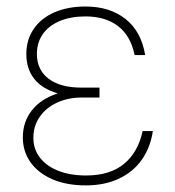

<svg xmlns="http://www.w3.org/2000/svg" viewBox="-20 -557 536 587"><path d="M156.7 -271.5Q108.9 -285.2 84.7 -315.9Q60.5 -346.7 60.5 -391.6Q60.5 -435.5 83 -468.5Q105.5 -501.5 146.5 -519.3Q187.5 -537.1 241.2 -537.1Q315.9 -537.1 364 -498.8Q412.1 -460.4 423.8 -388.7H391.6Q379.4 -447.8 340.8 -477.3Q302.2 -506.8 241.2 -506.8Q196.3 -506.8 162.6 -492.7Q128.9 -478.5 110.8 -452.6Q92.8 -426.8 92.8 -392.6Q92.8 -343.3 128.7 -316.2Q164.6 -289.1 229.5 -289.1H284.2V-258.8H229.5Q188.5 -258.8 154.8 -243.4Q121.1 -228 101.6 -200Q82 -171.9 82 -135.7Q82 -101.6 101.8 -75.4Q121.6 -49.3 158 -34.9Q194.3 -20.5 243.2 -20.5Q316.4 -20.5 359.4 -56.2Q402.3 -91.8 416 -156.2H447.3Q439.9 -106.4 413.8 -69.1Q387.7 -31.7 344 -11Q300.3 9.8 242.2 9.8Q183.6 9.8 140.1 -9Q96.7 -27.8 73.2 -61Q49.8 -94.2 49.8 -136.7Q49.8 -185.1 77.9 -220.2Q106 -255.4 156.7 -271.5Z"/></svg>

Font: Pretendard Thin
Style: Regular
Weight: 100
Designer: Base glyphs from Inter by Rasmus Andersson; Hangeul glyphs from Noto Sans CJK(Source Han Sans) by Jang Soo-young and Kan
Foundry: Kil Hyung-jin
Version: Version 1.309